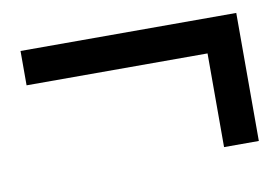

<svg xmlns="http://www.w3.org/2000/svg" viewBox="-43 -406 579 398"><g transform="rotate(-10 246.5 -207.0)"><path d="M400.4 -269.5H19.5V-341.8H473.6V-72.3H400.4Z"/></g></svg>

Font: Reddit Sans A
Style: Regular
Weight: 400
Designer: Stephen Hutchings
Foundry: Reddit
Version: Version 1.013